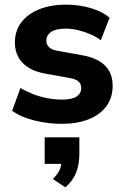

<svg xmlns="http://www.w3.org/2000/svg" viewBox="-20 -521 532 825"><path d="M246 11Q203 11 163 4Q123 -3 90 -15Q57 -27 32 -45L68 -143Q93 -128 122.5 -116.5Q152 -105 184 -99Q216 -93 247 -93Q290 -93 309.5 -106.5Q329 -120 329 -142Q329 -162 316 -172Q303 -182 278 -186L173 -205Q111 -216 77.5 -250.5Q44 -285 44 -339Q44 -389 72 -425.5Q100 -462 149.5 -481.5Q199 -501 262 -501Q298 -501 332 -495Q366 -489 396.5 -477Q427 -465 451 -445L413 -348Q394 -363 368 -374Q342 -385 315 -391.5Q288 -398 264 -398Q219 -398 199 -383.5Q179 -369 179 -347Q179 -330 190.5 -318.5Q202 -307 226 -303L331 -284Q396 -273 430 -240.5Q464 -208 464 -152Q464 -101 437 -64.5Q410 -28 361 -8.5Q312 11 246 11ZM261 284 207 248Q229 227 237 207Q245 187 245 165L276 183H172V69H321V140Q321 184 307.5 219.5Q294 255 261 284Z"/></svg>

Font: Nunito Sans 12pt ExtraBold
Style: Regular
Weight: 800
Designer: Vernon Adams
Foundry: Vernon Adams
Version: Version 3.101;gftools[0.9.27]